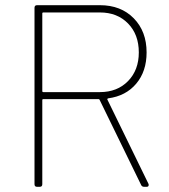

<svg xmlns="http://www.w3.org/2000/svg" viewBox="-20 -720 651 740"><path d="M113 -10V-690Q113 -700 123 -700H365Q446 -700 495.5 -649.5Q545 -599 545 -518Q545 -445 505 -397.5Q465 -350 397 -341Q392 -339 394 -336L552 -12Q553 -11 553 -7Q553 0 545 0H536Q527 0 524 -7L364 -335Q363 -338 360 -338H147Q143 -338 143 -334V-10Q143 0 133 0H123Q113 0 113 -10ZM147 -365H365Q432 -365 473.5 -407.5Q515 -450 515 -518Q515 -587 473.5 -629.5Q432 -672 365 -672H147Q143 -672 143 -668V-369Q143 -365 147 -365Z"/></svg>

Font: Barlow GEO Thin
Style: Regular
Weight: 100
Designer: Jeremy Tribby
Foundry: Tribby Type
Version: Version 1.408